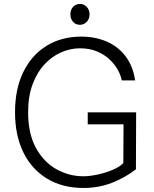

<svg xmlns="http://www.w3.org/2000/svg" viewBox="-20 -922 765 952"><path d="M393.5 10Q290 10 213.8 -36Q137.5 -82 96 -166.2Q54.5 -250.5 54.5 -365.5Q54.5 -480.5 95.5 -564.8Q136.5 -649 210.8 -694.8Q285 -740.5 383.5 -740.5Q450.5 -740.5 507 -716.8Q563.5 -693 601.2 -644.8Q639 -596.5 650 -523.5H583.5Q580 -546 565.5 -573.2Q551 -600.5 525.2 -625.5Q499.5 -650.5 462.2 -666.5Q425 -682.5 376 -682.5Q329 -682.5 283.2 -662.5Q237.5 -642.5 200.5 -602.8Q163.5 -563 141.5 -503.8Q119.5 -444.5 119.5 -365.5Q119.5 -258 158.8 -187.5Q198 -117 260.5 -82.5Q323 -48 393 -48Q423 -48 461.8 -56Q500.5 -64 536.2 -78.8Q572 -93.5 591.5 -113.5L592.5 -305.5H415V-365H655L654 -82.5Q601 -41.5 535.5 -15.8Q470 10 393.5 10ZM376.5 -799Q356 -799 342.5 -813.5Q329 -828 329 -851Q329 -873.5 342.5 -888Q356 -902.5 376.5 -902.5Q395.5 -902.5 409.8 -888Q424 -873.5 424 -851Q424 -828 409.8 -813.5Q395.5 -799 376.5 -799Z"/></svg>

Font: Spline Sans Light
Style: Regular
Weight: 300
Designer: Eben Sorkin, Mirko Velimirovic
Foundry: Sorkin Type
Version: Version 1.000; ttfautohint (v1.8.3)